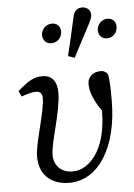

<svg xmlns="http://www.w3.org/2000/svg" viewBox="-56 -830 620 886"><g transform="rotate(-5 254.5 -387.5)"><path d="M229 13C364 13 457 -131 457 -350C457 -409 456 -438 451 -469C444 -481 433 -488 417 -488C387 -488 357 -471 357 -433C357 -397 371 -355 427 -278L431 -347L404 -382C407 -352 408 -330 408 -304C408 -123 325 -38 250 -38C197 -38 163 -71 163 -123C163 -178 215 -322 215 -406C215 -458 192 -488 148 -488C110 -488 85 -475 32 -429L45 -403C77 -415 97 -419 112 -419C131 -419 141 -408 141 -388C141 -323 91 -182 91 -121C91 -24 159 13 229 13ZM203 -636C231 -636 252 -658 252 -687C252 -710 236 -726 213 -726C185 -726 163 -704 163 -676C163 -653 179 -636 203 -636ZM304 -560C328 -606 352 -651 376 -697C388 -720 397 -737 397 -752C397 -770 384 -788 357 -788C332 -788 320 -772 315 -748C302 -688 288 -629 274 -570L304 -560ZM460 -636C488 -636 509 -658 509 -687C509 -710 493 -726 470 -726C443 -726 421 -703 421 -676C421 -653 438 -636 460 -636Z"/></g></svg>

Font: Source Serif 4 Variable
Style: Italic
Weight: 400
Italic angle: -12°
Designer: Frank Grießhammer
Foundry: Adobe Systems Incorporated
Version: Version 4.004;hotconv 1.0.116;makeotfexe 2.5.65601